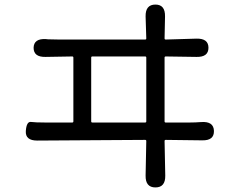

<svg xmlns="http://www.w3.org/2000/svg" viewBox="-20 -787 1040 840"><path d="M660 33Q616 33 617 -19L620 -170Q620 -175 615 -175L143 -172Q90 -172 93 -214Q96 -256 115.5 -253.5Q135 -251 178 -251H296Q301 -251 301 -256V-535Q301 -540 296 -540L179 -538Q127 -537 127 -578Q128 -619 181 -616L190 -615Q215 -614 240 -614H615Q620 -614 620 -619L617 -715Q616 -767 660 -767Q703 -767 702 -715L700 -619Q700 -614 705 -614L840 -618Q892 -619 892 -578Q892 -537 840 -538L705 -540Q700 -540 700 -535V-256Q700 -251 705 -251H810Q835 -251 860 -253Q915 -257 916 -214Q917 -172 865 -173L705 -175Q700 -175 700 -170L703 -19Q704 33 660 33ZM379 -256Q379 -251 384 -251H615Q620 -251 620 -256V-535Q620 -540 615 -540H384Q379 -540 379 -535Z"/></svg>

Font: Resource Han Rounded KR
Style: Regular
Weight: 400
Designer: Cyano Hao (round all glyphs); Ryoko NISHIZUKA 西塚涼子 (kana, bopomofo & ideographs); Paul D. Hunt (Latin, Greek & Cyrillic)
Foundry: Cyano Hao
Version: 0.990